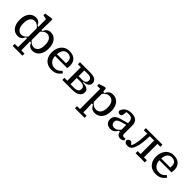

<svg xmlns="http://www.w3.org/2000/svg" viewBox="290 -2202 3898 3898"><g transform="rotate(45 2239.0 -252.5)"><path d="M252 12Q194 12 148 -18Q102 -48 75 -107Q48 -166 48 -252Q48 -338 75 -398Q102 -458 148 -489Q194 -520 252 -520Q294 -520 320 -506Q346 -492 362.5 -469Q379 -446 392 -420H420L416 -638L324 -658V-706L472 -730H512V-618L508 -416H536Q549 -444 565.5 -467.5Q582 -491 608 -505.5Q634 -520 676 -520Q734 -520 780 -490Q826 -460 853 -401Q880 -342 880 -256Q880 -170 853 -110Q826 -50 780 -19Q734 12 676 12Q634 12 608 -2Q582 -16 565.5 -39Q549 -62 536 -88H508Q509 -27 509.5 37.5Q510 102 511 165H604V225H324V165H417Q418 100 418.5 33.5Q419 -33 420 -92H392Q379 -64 362.5 -40.5Q346 -17 320 -2.5Q294 12 252 12ZM152 -256Q152 -154 189.5 -107Q227 -60 284 -60Q325 -60 355.5 -80Q386 -100 416 -137V-375Q386 -412 355.5 -432Q325 -452 284 -452Q227 -452 189.5 -405Q152 -358 152 -256ZM644 -448Q604 -448 573 -428Q542 -408 512 -371V-133Q542 -96 573 -76Q604 -56 644 -56Q701 -56 738.5 -103Q776 -150 776 -252Q776 -354 738.5 -401Q701 -448 644 -448Z M1216 -462Q1157 -462 1120.5 -420Q1084 -378 1077 -292H1338Q1339 -306 1339.5 -317Q1340 -328 1340 -340Q1340 -403 1307.5 -432.5Q1275 -462 1216 -462ZM1222 12Q1143 12 1088 -20.5Q1033 -53 1004.5 -111Q976 -169 976 -246Q976 -324 1005 -386Q1034 -448 1088 -484Q1142 -520 1216 -520Q1319 -520 1375.5 -466Q1432 -412 1432 -320Q1432 -299 1429.5 -276Q1427 -253 1424 -240H1076Q1080 -155 1126 -106.5Q1172 -58 1242 -58Q1301 -58 1336.5 -81Q1372 -104 1397 -135L1438 -101Q1415 -69 1386.5 -43Q1358 -17 1318.5 -2.5Q1279 12 1222 12Z M1808 -236H1704V-56H1808Q1932 -56 1932 -146Q1932 -236 1808 -236ZM1524 0V-60H1608V-448H1524V-508H1816Q1909 -508 1958.5 -478Q2008 -448 2008 -388Q2008 -348 1987.5 -324Q1967 -300 1932.5 -288Q1898 -276 1856 -272V-256Q1931 -256 1979.5 -231.5Q2028 -207 2028 -144Q2028 -81 1974.5 -40.5Q1921 0 1816 0ZM1808 -452H1704V-288H1808Q1865 -288 1890.5 -310.5Q1916 -333 1916 -370Q1916 -408 1890.5 -430Q1865 -452 1808 -452Z M2432 -448Q2389 -448 2356.5 -427.5Q2324 -407 2292 -369V-135Q2324 -97 2356.5 -76.5Q2389 -56 2432 -56Q2492 -56 2532 -103Q2572 -150 2572 -252Q2572 -354 2532 -401Q2492 -448 2432 -448ZM2464 12Q2420 12 2392.5 -2Q2365 -16 2347.5 -39Q2330 -62 2316 -88H2284L2292 61V165H2388V225H2112V165H2196V-416H2108V-468L2228 -508H2268L2283 -416H2316Q2330 -444 2347.5 -467.5Q2365 -491 2392.5 -505.5Q2420 -520 2464 -520Q2524 -520 2572 -490Q2620 -460 2648 -401Q2676 -342 2676 -256Q2676 -170 2648 -110Q2620 -50 2572 -19Q2524 12 2464 12Z M3196 12Q3156 12 3129 -11Q3102 -34 3094 -84H3064Q3054 -62 3036 -39Q3018 -16 2988.5 0Q2959 16 2914 16Q2856 16 2814 -19Q2772 -54 2772 -120Q2772 -186 2813 -222.5Q2854 -259 2932 -280Q2971 -291 3010 -301Q3049 -311 3088 -321V-340Q3088 -406 3058.5 -435Q3029 -464 2972 -464Q2932 -464 2905 -457L2900 -396Q2897 -360 2882 -344Q2867 -328 2840 -328Q2813 -328 2800 -342.5Q2787 -357 2784 -372Q2796 -438 2853 -479Q2910 -520 3000 -520Q3052 -520 3093.5 -503.5Q3135 -487 3159.5 -449.5Q3184 -412 3184 -348V-116Q3184 -86 3196 -73Q3208 -60 3232 -60Q3244 -60 3254.5 -62.5Q3265 -65 3272 -68L3284 -20Q3272 -11 3250.5 0.5Q3229 12 3196 12ZM2868 -140Q2868 -104 2891 -80Q2914 -56 2956 -56Q2998 -56 3029 -78Q3060 -100 3088 -131V-274L2964 -236Q2910 -220 2889 -198Q2868 -176 2868 -140Z M3398 12Q3323 12 3309 -52Q3325 -106 3375 -106Q3394 -106 3408 -97.5Q3422 -89 3435 -61H3456Q3467 -84 3473.5 -102Q3480 -120 3484 -139Q3498 -197 3505.5 -274.5Q3513 -352 3516 -448H3416V-508H3892V-448H3808V-60H3892V0H3628V-60H3712V-448H3589Q3585 -348 3575.5 -258.5Q3566 -169 3540 -101Q3518 -42 3487.5 -15Q3457 12 3398 12Z M4210 -462Q4151 -462 4114.5 -420Q4078 -378 4071 -292H4332Q4333 -306 4333.5 -317Q4334 -328 4334 -340Q4334 -403 4301.5 -432.5Q4269 -462 4210 -462ZM4216 12Q4137 12 4082 -20.5Q4027 -53 3998.5 -111Q3970 -169 3970 -246Q3970 -324 3999 -386Q4028 -448 4082 -484Q4136 -520 4210 -520Q4313 -520 4369.5 -466Q4426 -412 4426 -320Q4426 -299 4423.5 -276Q4421 -253 4418 -240H4070Q4074 -155 4120 -106.5Q4166 -58 4236 -58Q4295 -58 4330.5 -81Q4366 -104 4391 -135L4432 -101Q4409 -69 4380.5 -43Q4352 -17 4312.5 -2.5Q4273 12 4216 12Z"/></g></svg>

Font: Source Serif 4 Caption
Style: Regular
Weight: 400
Designer: Frank Grießhammer
Foundry: Adobe Systems Incorporated
Version: Version 4.004;hotconv 1.0.117;makeotfexe 2.5.65602